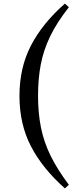

<svg xmlns="http://www.w3.org/2000/svg" viewBox="-20 -843 440 1065"><path d="M191 -311Q191 -217 207 -136.5Q223 -56 260.5 20.5Q298 97 362 182L340 202Q216 92 152 -31Q88 -154 88 -311Q88 -468 152 -591Q216 -714 340 -823L362 -803Q295 -718 258 -641Q221 -564 206 -484.5Q191 -405 191 -311Z"/></svg>

Font: Noto Serif JP ExtraLight
Style: Bold
Weight: 700
Version: Version 2.003-H1;hotconv 1.1.1;makeotfexe 2.6.0